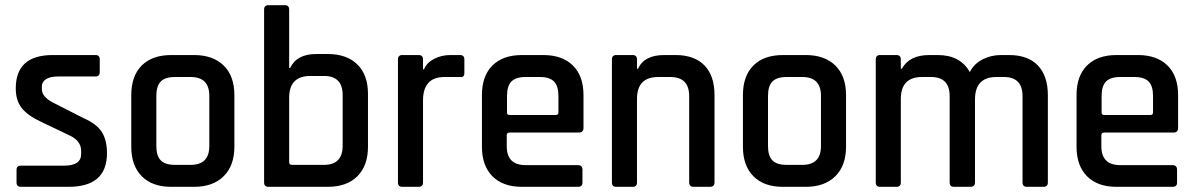

<svg xmlns="http://www.w3.org/2000/svg" viewBox="-20 -723 4626 743"><path d="M245 0H61Q44 0 44 -17V-66Q44 -82 61 -82H229Q294 -82 294 -127V-139Q294 -179 247 -200L138 -252Q87 -276 64 -305Q41 -334 41 -381Q41 -510 184 -510H350Q366 -510 366 -493V-444Q366 -427 350 -427H204Q174 -427 158 -416.5Q142 -406 142 -389V-378Q142 -346 193 -322L303 -266Q355 -243 374.5 -211.5Q394 -180 394 -130Q394 0 245 0Z M731 0H643Q569 0 528.5 -41Q488 -82 488 -155V-355Q488 -429 528.5 -469.5Q569 -510 643 -510H731Q804 -510 845.5 -469.5Q887 -429 887 -355V-155Q887 -82 845.5 -41Q804 0 731 0ZM657 -85H718Q790 -85 790 -158V-352Q790 -425 718 -425H657Q619 -425 602 -407.5Q585 -390 585 -352V-158Q585 -120 602 -102.5Q619 -85 657 -85Z M1110 -85H1234Q1306 -85 1306 -159V-355Q1306 -429 1234 -429H1181Q1099 -429 1099 -345V-96Q1099 -85 1110 -85ZM1002 -17V-686Q1002 -703 1019 -703H1082Q1099 -703 1099 -686V-460H1103Q1128 -514 1204 -514H1248Q1322 -514 1363 -473.5Q1404 -433 1404 -360V-155Q1404 -82 1363 -41Q1322 0 1248 0H1019Q1002 0 1002 -17Z M1600 0H1537Q1520 0 1520 -17V-493Q1520 -510 1537 -510H1600Q1617 -510 1617 -493V-455H1621Q1631 -480 1659.5 -495Q1688 -510 1723 -510H1760Q1777 -510 1777 -493V-441Q1777 -422 1760 -425H1700Q1617 -425 1617 -334V-17Q1617 0 1600 0Z M2216 0H2000Q1926 0 1885.5 -41Q1845 -82 1845 -155V-355Q1845 -429 1885.5 -469.5Q1926 -510 2000 -510H2082Q2156 -510 2197 -469.5Q2238 -429 2238 -355V-228Q2238 -210 2220 -210H1952Q1941 -210 1941 -200V-157Q1941 -84 2014 -84H2216Q2234 -84 2234 -66V-16Q2234 0 2216 0ZM1952 -278H2131Q2141 -278 2141 -288V-352Q2141 -390 2124 -407.5Q2107 -425 2069 -425H2014Q1976 -425 1959 -407.5Q1942 -390 1942 -352V-288Q1942 -278 1952 -278Z M2428 0H2365Q2348 0 2348 -17V-493Q2348 -510 2365 -510H2428Q2445 -510 2445 -493V-457H2449Q2473 -510 2550 -510H2594Q2667 -510 2706 -470Q2745 -430 2745 -355V-17Q2745 0 2727 0H2664Q2647 0 2647 -17V-351Q2647 -425 2574 -425H2527Q2445 -425 2445 -340V-17Q2445 0 2428 0Z M3098 0H3010Q2936 0 2895.5 -41Q2855 -82 2855 -155V-355Q2855 -429 2895.5 -469.5Q2936 -510 3010 -510H3098Q3171 -510 3212.5 -469.5Q3254 -429 3254 -355V-155Q3254 -82 3212.5 -41Q3171 0 3098 0ZM3024 -85H3085Q3157 -85 3157 -158V-352Q3157 -425 3085 -425H3024Q2986 -425 2969 -407.5Q2952 -390 2952 -352V-158Q2952 -120 2969 -102.5Q2986 -85 3024 -85Z M3449 0H3386Q3369 0 3369 -17V-493Q3369 -510 3386 -510H3449Q3466 -510 3466 -493V-457H3470Q3499 -510 3576 -510H3609Q3696 -510 3733 -444Q3749 -476 3782 -493Q3815 -510 3853 -510H3885Q3958 -510 3996.5 -469.5Q4035 -429 4035 -355V-17Q4035 0 4018 0H3954Q3937 0 3937 -17V-351Q3937 -425 3865 -425H3836Q3753 -425 3753 -338V-17Q3753 0 3735 0H3672Q3655 0 3655 -17V-351Q3655 -425 3583 -425H3548Q3466 -425 3466 -340V-17Q3466 0 3449 0Z M4517 0H4301Q4227 0 4186.5 -41Q4146 -82 4146 -155V-355Q4146 -429 4186.5 -469.5Q4227 -510 4301 -510H4383Q4457 -510 4498 -469.5Q4539 -429 4539 -355V-228Q4539 -210 4521 -210H4253Q4242 -210 4242 -200V-157Q4242 -84 4315 -84H4517Q4535 -84 4535 -66V-16Q4535 0 4517 0ZM4253 -278H4432Q4442 -278 4442 -288V-352Q4442 -390 4425 -407.5Q4408 -425 4370 -425H4315Q4277 -425 4260 -407.5Q4243 -390 4243 -352V-288Q4243 -278 4253 -278Z"/></svg>

Font: Rajdhani SemiBold
Style: Regular
Weight: 600
Designer: Satya Rajpurohit, Jyotish Sonowal
Foundry: Indian Type Foundry
Version: Version 1.201 February 1, 2022